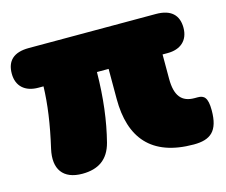

<svg xmlns="http://www.w3.org/2000/svg" viewBox="-85 -598 841 715"><g transform="rotate(-15 335.0 -241.0)"><path d="M151 10C213 10 253 -17 269 -78C289 -156 300 -243 301 -342H346V-226C346 -77 416 12 580 12C644 12 677 -13 677 -94C677 -144 663 -154 639 -154H627C578 -154 554 -182 554 -248V-342H574C623 -342 655 -369 655 -418C655 -467 627 -494 569 -494H79C20 -494 -7 -467 -7 -418C-7 -370 24 -342 75 -342H95C93 -274 83 -201 62 -110C45 -35 77 10 151 10Z"/></g></svg>

Font: SN Pro Black
Style: Regular
Weight: 900
Designer: Tobias Whetton
Foundry: Supernotes
Version: Version 1.001;Glyphs 3.2 (3249)